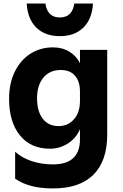

<svg xmlns="http://www.w3.org/2000/svg" viewBox="-20 -834 693 1078"><path d="M65 169V18Q104 53 159 71Q214 89 277 89Q429 89 429 -52V-109Q407 -57 360.5 -28Q314 1 261 1Q152 1 91.5 -74.5Q31 -150 31 -279Q31 -366 63 -431.5Q95 -497 151 -532.5Q207 -568 278 -568Q330 -568 370 -543.5Q410 -519 429 -479V-554H582V-79Q582 70 504.5 147Q427 224 277 224Q142 224 65 169ZM309 -126Q361 -126 395 -164Q429 -202 429 -268V-320Q429 -377 401 -409Q373 -441 321 -441Q259 -441 223.5 -398Q188 -355 188 -282Q188 -209 220 -167.5Q252 -126 309 -126ZM316 -631Q233 -631 184 -679Q135 -727 130 -814H235Q246 -736 316 -736Q386 -736 397 -814H502Q497 -727 448 -679Q399 -631 316 -631Z"/></svg>

Font: Application
Style: Bold
Weight: 700
Designer: Wei Huang
Foundry: Wei Huang
Version: Version 0.012